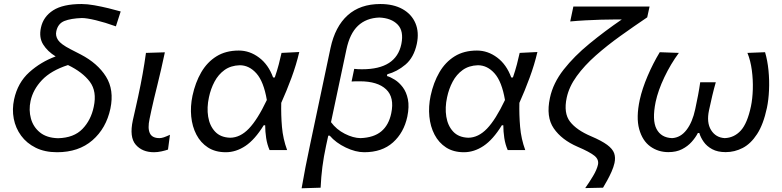

<svg xmlns="http://www.w3.org/2000/svg" viewBox="-20 -766 3992 980"><path d="M271 11Q208.5 11 162.2 -12Q116 -35 87.8 -73.5Q59.5 -112 50.2 -160.2Q41 -208.5 52 -259Q70.5 -344 129.2 -397Q188 -450 264 -478Q222.5 -503.5 200.2 -539.2Q178 -575 189 -625Q201 -681 251.2 -713.2Q301.5 -745.5 396.5 -745.5Q425.5 -745.5 462 -739Q498.5 -732.5 534.2 -723.8Q570 -715 596 -707.5L571.5 -631.5Q516 -651.5 469 -662.8Q422 -674 398 -674Q342 -672 309 -659Q276 -646 267.5 -607Q262 -583.5 276 -562Q290 -540.5 339.5 -515L392 -488Q478.5 -443 521 -375Q563.5 -307 543.5 -211.5Q522 -111 451.8 -50Q381.5 11 271 11ZM136 -250.5Q126 -204.5 137.8 -161.2Q149.5 -118 184 -90Q218.5 -62 276.5 -60.5Q357 -62.5 400.8 -107.8Q444.5 -153 458.5 -221Q475.5 -299.5 438.5 -348.8Q401.5 -398 327 -434Q240.5 -406 194.5 -357.5Q148.5 -309 136 -250.5Z M766 11Q706 11 672.8 -27.5Q639.5 -66 658 -152Q666 -189.5 672.5 -216.2Q679 -243 685 -272.5Q699 -337.5 708.2 -389.5Q717.5 -441.5 725 -496L821.5 -499Q802.5 -409 783.5 -333Q764.5 -257 753 -204.5L743.5 -159.5Q733 -111.5 744.8 -86.2Q756.5 -61 794 -61Q804 -61 816.5 -65.2Q829 -69.5 847.5 -78L837.5 -2.5Q825 2 804.8 6.5Q784.5 11 766 11Z M1132.5 11Q1079 11 1041.5 -13.2Q1004 -37.5 982.5 -78.8Q961 -120 956 -171.5Q951 -223 962.5 -277.5Q977 -345 1007.2 -397Q1037.5 -449 1085 -478.5Q1132.5 -508 1199 -508Q1254.5 -508 1302.2 -472.2Q1350 -436.5 1374 -370.5H1382.5Q1395 -407 1403 -437.8Q1411 -468.5 1417 -496L1507.5 -500.5Q1492.5 -436 1467.8 -369Q1443 -302 1415.5 -241Q1414 -179.5 1419.2 -118.2Q1424.5 -57 1445.5 0H1356Q1343.5 -28.5 1338.5 -61.8Q1333.5 -95 1333.5 -126.5H1326Q1281 -53.5 1232.8 -21.2Q1184.5 11 1132.5 11ZM1155 -63Q1206 -63.5 1250.2 -109.5Q1294.5 -155.5 1342 -255.5Q1326 -349.5 1289 -391.2Q1252 -433 1203.5 -433Q1158 -431.5 1126.2 -408.8Q1094.5 -386 1075 -349.2Q1055.5 -312.5 1046.5 -269.5Q1035 -217 1042.5 -170.5Q1050 -124 1077.8 -94.2Q1105.5 -64.5 1155 -63Z M1519.5 195Q1529 140 1539.2 87.2Q1549.5 34.5 1562.5 -26.5L1667 -521Q1690.5 -630.5 1754.5 -688Q1818.5 -745.5 1921 -745.5Q1988.5 -745.5 2034.8 -719.5Q2081 -693.5 2100.5 -647.5Q2120 -601.5 2107.5 -542Q2092.5 -472.5 2049.5 -436.2Q2006.5 -400 1957 -387L1955 -378Q1973 -373 1995.2 -359Q2017.5 -345 2036 -320.5Q2054.5 -296 2062 -259Q2069.5 -222 2059 -170.5Q2041.5 -89 1985.8 -39Q1930 11 1839 11Q1795 11 1744.8 -13Q1694.5 -37 1663 -73.5H1655.5L1644.5 -23Q1632 35 1625.5 86Q1619 137 1616.5 192ZM1820 -61Q1888 -63.5 1926.2 -95.5Q1964.5 -127.5 1977 -188Q1994 -269 1950.8 -310Q1907.5 -351 1816.5 -351Q1806 -351 1795.5 -351Q1785 -351 1774.5 -350L1788 -414.5Q1798.5 -413 1808.5 -412.8Q1818.5 -412.5 1829 -412.5Q2002 -412.5 2028.5 -541Q2042 -607.5 2009.5 -640.8Q1977 -674 1916 -676.5Q1849 -674 1807 -634.2Q1765 -594.5 1748 -512.5L1669.5 -142.5Q1697 -105 1740 -83.2Q1783 -61.5 1820 -61Z M2348 11Q2294.5 11 2257 -13.2Q2219.5 -37.5 2198 -78.8Q2176.5 -120 2171.5 -171.5Q2166.5 -223 2178 -277.5Q2192.5 -345 2222.8 -397Q2253 -449 2300.5 -478.5Q2348 -508 2414.5 -508Q2470 -508 2517.8 -472.2Q2565.5 -436.5 2589.5 -370.5H2598Q2610.5 -407 2618.5 -437.8Q2626.5 -468.5 2632.5 -496L2723 -500.5Q2708 -436 2683.2 -369Q2658.5 -302 2631 -241Q2629.5 -179.5 2634.8 -118.2Q2640 -57 2661 0H2571.5Q2559 -28.5 2554 -61.8Q2549 -95 2549 -126.5H2541.5Q2496.5 -53.5 2448.2 -21.2Q2400 11 2348 11ZM2370.5 -63Q2421.5 -63.5 2465.8 -109.5Q2510 -155.5 2557.5 -255.5Q2541.5 -349.5 2504.5 -391.2Q2467.5 -433 2419 -433Q2373.5 -431.5 2341.8 -408.8Q2310 -386 2290.5 -349.2Q2271 -312.5 2262 -269.5Q2250.5 -217 2258 -170.5Q2265.5 -124 2293.2 -94.2Q2321 -64.5 2370.5 -63Z M2967 194Q2987 166 3006.8 133Q3026.5 100 3032 75Q3038 48 3013.5 28.5Q2989 9 2928 -17Q2847 -52 2806.5 -110.8Q2766 -169.5 2787 -266.5Q2803 -342 2857 -410.8Q2911 -479.5 2988.8 -543.2Q3066.5 -607 3153.5 -666.5H3111.5Q3084.5 -666.5 3047 -665.5Q3009.5 -664.5 2968.8 -662.2Q2928 -660 2890.5 -656.5L2906.5 -732.5H3295.5L3283.5 -677.5Q3214.5 -631 3146.8 -582.5Q3079 -534 3021 -482.8Q2963 -431.5 2923.8 -377.5Q2884.5 -323.5 2872.5 -267Q2856 -189 2889.2 -145.5Q2922.5 -102 2997 -70.5Q3051 -47.5 3079 -26.8Q3107 -6 3114.8 16.2Q3122.5 38.5 3116.5 66Q3112 86.5 3101.5 110.2Q3091 134 3078.8 155.8Q3066.5 177.5 3058 192Z M3391.5 10.5Q3339.5 10.5 3299.2 -18.5Q3259 -47.5 3242.5 -107Q3226 -166.5 3245.5 -257Q3258 -313.5 3285.5 -378Q3313 -442.5 3347.5 -499.5L3445 -496Q3403 -439 3371 -371.8Q3339 -304.5 3326.5 -246Q3307.5 -152.5 3331 -107.8Q3354.5 -63 3410.5 -61Q3454 -63.5 3484.2 -103Q3514.5 -142.5 3528.5 -208.5Q3536.5 -245.5 3543 -279.8Q3549.5 -314 3554 -346H3633.5Q3624 -313 3615.5 -277.2Q3607 -241.5 3599 -203.5Q3585.5 -140.5 3609.5 -102Q3633.5 -63.5 3679.5 -61Q3727.5 -63 3761 -99.5Q3794.5 -136 3813 -223.5Q3821 -262 3822.5 -310.2Q3824 -358.5 3817.5 -407.5Q3811 -456.5 3795 -496L3885 -499.5Q3897.5 -457.5 3902.5 -406.8Q3907.5 -356 3905.2 -306Q3903 -256 3894.5 -215.5Q3876.5 -131 3844.2 -81.5Q3812 -32 3770.8 -10.8Q3729.5 10.5 3684 10.5Q3643 10.5 3615.2 -4.5Q3587.5 -19.5 3571.8 -42Q3556 -64.5 3549.5 -87H3542Q3530.5 -64.5 3510.5 -42Q3490.5 -19.5 3461.2 -4.5Q3432 10.5 3391.5 10.5Z"/></svg>

Font: Commissioner Flair
Style: Italic
Weight: 400
Italic angle: -12°
Designer: Kostas Bartsokas
Foundry: Kostas Bartsokas
Version: Version 1.000; ttfautohint (v1.8.3)